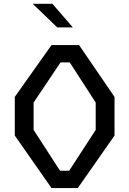

<svg xmlns="http://www.w3.org/2000/svg" viewBox="-20 -960 660 980"><path d="M243 0H377L564.5 -268V-465.5L383.5 -730H243L55.5 -465.5V-268ZM286.5 -88.5 151.5 -297V-436.5L289 -641.5H336L468.5 -436.5V-297L333 -88.5ZM272.5 -820H352L247.5 -940.5H147Z"/></svg>

Font: Monaspace Krypton
Style: Regular
Weight: 400
Designer: Riley Cran & the Lettermatic Team
Foundry: Lettermatic
Version: Version 1.200 (Monaspace Krypton)